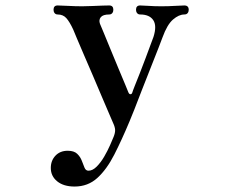

<svg xmlns="http://www.w3.org/2000/svg" viewBox="-20 -480 885 703"><path d="M253 203Q213 203 189.5 184Q166 165 166 135Q166 108 183 90Q200 72 228 72Q251 72 262.5 83Q274 94 279.5 108.5Q285 123 289.5 134Q294 145 304 145Q319 145 334 130Q349 115 361.5 93.5Q374 72 383 51.5Q392 31 396 21Q402 6 401.5 -4.5Q401 -15 394 -30Q391 -37 380 -62.5Q369 -88 353.5 -124.5Q338 -161 321 -201Q304 -241 288 -277.5Q272 -314 261.5 -339.5Q251 -365 248 -372Q235 -400 223 -413.5Q211 -427 191 -427Q184 -427 180 -432Q176 -437 176 -444Q176 -460 191 -460Q202 -460 229 -458.5Q256 -457 281 -457Q298 -457 318.5 -458Q339 -459 356 -459.5Q373 -460 380 -460Q395 -460 395 -444Q395 -437 391 -432Q387 -427 380 -427Q357 -427 349 -417Q341 -407 346 -393Q349 -386 360 -359.5Q371 -333 385.5 -297.5Q400 -262 414.5 -227.5Q429 -193 439 -169Q449 -145 450 -142Q453 -135 457.5 -135Q462 -135 464 -140Q466 -147 474 -167Q482 -187 492.5 -213.5Q503 -240 513 -267Q523 -294 531 -315.5Q539 -337 542 -345Q555 -386 541 -406.5Q527 -427 493 -427Q486 -427 482 -432Q478 -437 478 -444Q478 -460 493 -460Q504 -460 524.5 -458.5Q545 -457 571 -457Q597 -457 621 -458.5Q645 -460 655 -460Q671 -460 671 -444Q671 -437 667 -432Q663 -427 655 -427Q635 -427 613.5 -408.5Q592 -390 575 -343Q572 -335 560.5 -305Q549 -275 532.5 -234Q516 -193 500 -151.5Q484 -110 471.5 -78Q459 -46 454 -35Q426 32 398.5 86Q371 140 336.5 171.5Q302 203 253 203Z"/></svg>

Font: Zen Old Mincho
Style: Bold
Weight: 700
Designer: Yoshimichi Ohira
Foundry: Positype
Version: Version 1.500